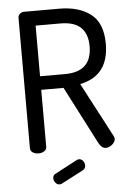

<svg xmlns="http://www.w3.org/2000/svg" viewBox="-60 -775 663 986"><g transform="rotate(-5 271.5 -281.5)"><path d="M332 106 219 165Q213 168 207 168Q195 168 186 157.5Q177 147 177 134Q177 119 190 112L307 50Q315 48 317 48Q329 48 337.5 58.5Q346 69 346 82Q346 98 332 106ZM71 -30V-702Q71 -714 79.5 -722Q88 -730 101 -731H284Q384 -731 445 -684.5Q506 -638 506 -531Q506 -366 357 -336L505 -55Q509 -48 509 -41Q509 -25 493 -11.5Q477 2 459 2Q438 2 421 -31L270 -324H155V-30Q155 -16 142.5 -8Q130 0 113 0Q96 0 83.5 -8Q71 -16 71 -30ZM284 -655H155V-394H284Q422 -394 422 -525Q422 -655 284 -655Z"/></g></svg>

Font: Dosis
Style: Medium
Weight: 500
Designer: Edgar Tolentino, Pablo Impallari, Igino Marini
Foundry: Edgar Tolentino, Pablo Impallari, Igino Marini
Version: Version 1.007